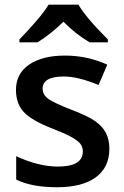

<svg xmlns="http://www.w3.org/2000/svg" viewBox="-20 -786 527 816"><path d="M444.8 -153.8Q444.8 -74.7 387.2 -32.5Q329.6 9.8 222.2 9.8Q114.3 9.8 48.8 -22.9V-122.1Q144 -78.1 226.1 -78.1Q332 -78.1 332 -142.1Q332 -162.6 320.3 -176.3Q308.6 -189.9 281.7 -204.6Q254.9 -219.2 207 -237.8Q113.8 -273.9 80.8 -310.1Q47.9 -346.2 47.9 -403.8Q47.9 -473.1 103.8 -511.5Q159.7 -549.8 255.9 -549.8Q351.1 -549.8 436 -511.2L398.9 -424.8Q311.5 -460.9 252 -460.9Q161.1 -460.9 161.1 -409.2Q161.1 -383.8 184.8 -366.2Q208.5 -348.6 288.1 -317.9Q355 -292 385.3 -270.5Q415.5 -249 430.2 -220.9Q444.8 -192.9 444.8 -153.8ZM360.8 -606Q300.8 -641.6 249.5 -693.8Q199.2 -643.6 139.6 -606H62.5V-618.2Q155.8 -714.8 186.5 -766.1H313.5Q344.2 -712.4 438.5 -618.2V-606Z"/></svg>

Font: JBL Sans
Style: Semibold
Weight: 600
Version: Version 1.10